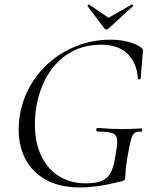

<svg xmlns="http://www.w3.org/2000/svg" viewBox="-20 -810 671 842"><path d="M62 -241Q62 -274 68 -310Q85 -404 142.5 -478.5Q200 -553 284.5 -594.5Q369 -636 464 -636Q506 -636 542.5 -626.5Q579 -617 601 -600Q606 -595 606.5 -591.5Q607 -588 606.5 -583.5Q606 -579 606 -577L597 -466Q596 -462 590.5 -462Q585 -462 585 -466Q579 -538 537.5 -576Q496 -614 424 -614Q313 -614 238 -542Q163 -470 140 -346Q133 -305 133 -263Q133 -186 160.5 -127.5Q188 -69 238.5 -37.5Q289 -6 356 -6Q399 -6 424 -15.5Q449 -25 464 -50.5Q479 -76 486 -126Q494 -168 494 -188Q494 -216 476.5 -224.5Q459 -233 407 -233Q405 -233 403.5 -235.5Q402 -238 402 -241Q402 -244 403.5 -246.5Q405 -249 407 -249Q472 -244 514 -244Q555 -244 600 -247Q603 -247 603.5 -240Q604 -233 600 -233Q579 -234 569.5 -226.5Q560 -219 554 -196Q548 -173 538 -116Q531 -72 530.5 -54Q530 -36 529 -28Q528 -22 526 -20.5Q524 -19 517 -16Q410 12 330 12Q245 12 184.5 -20Q124 -52 93 -109.5Q62 -167 62 -241ZM364 -784Q364 -786 367 -788.5Q370 -791 371 -790L456 -732L557 -790H559Q562 -790 563.5 -787.5Q565 -785 563 -783L456 -685Q452 -681 446 -681Q441 -681 438 -685L364 -783Z"/></svg>

Font: Cormorant Garamond
Style: Italic
Weight: 400
Italic angle: -10°
Designer: Christian Thalmann (Catharsis Fonts)
Foundry: Catharsis Fonts
Version: Version 4.000